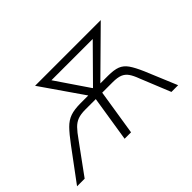

<svg xmlns="http://www.w3.org/2000/svg" viewBox="-116 -708 928 928"><g transform="rotate(-45 348.0 -243.5)"><path d="M-25 0 96 -163Q128 -206 151 -229.5Q174 -253 201 -262.5Q228 -272 272 -272H332L330 -263L175 -487H624L397 -263L398 -272H459Q499 -272 522.5 -263Q546 -254 562.5 -230.5Q579 -207 598 -163L666 0H620L557 -155Q546 -185 534 -202Q522 -219 503.5 -226.5Q485 -234 452 -234H381L344 0H300L337 -234H266Q234 -234 214 -226.5Q194 -219 177.5 -202Q161 -185 140 -155L27 0ZM364 -282H366L548 -466L547 -450H235L239 -466Z"/></g></svg>

Font: Nunito Sans 10pt SemiCondensed ExtraLight
Style: Italic
Weight: 250
Width: 4
Italic angle: -9°
Designer: Vernon Adams
Foundry: Vernon Adams
Version: Version 3.101;gftools[0.9.27]